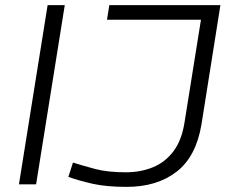

<svg xmlns="http://www.w3.org/2000/svg" viewBox="-20 -720 899 750"><path d="M54 0 166 -700H233L121 0ZM247 -29 265 -85Q306 -72 353.5 -59.5Q401 -47 472 -47Q529 -47 577 -66.5Q625 -86 657.5 -129Q690 -172 701 -243L765 -643H398L407 -700H841L767 -234Q746 -108 669.5 -49Q593 10 475 10Q396 10 342.5 -2Q289 -14 247 -29Z"/></svg>

Font: Georama Expanded Light
Style: Italic
Weight: 300
Width: 7
Italic angle: -9°
Designer: Jean-Baptiste Levee
Foundry: Production Type
Version: Version 1.000